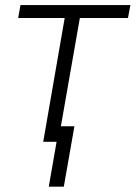

<svg xmlns="http://www.w3.org/2000/svg" viewBox="-20 -548 524 742"><path d="M483.9 -528.3H59.1L50.3 -478.5H230L147 0H198.7L168.5 173.3H226.6L267.6 -60.1H215.3L288.6 -478.5H474.6Z"/></svg>

Font: Roboto Light
Style: Italic
Weight: 300
Italic angle: -12°
Designer: Google
Version: Version 2.137; 2017